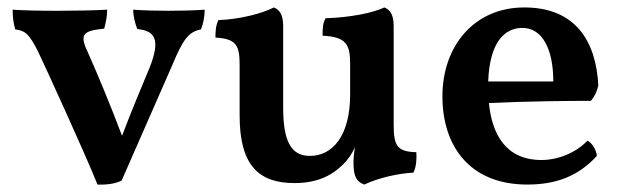

<svg xmlns="http://www.w3.org/2000/svg" viewBox="-20 -487 1666 516"><path d="M433 -458C400 -458 364 -459 338 -461C338 -443 343 -424 349 -409C397 -404 412 -381 382 -305C359 -249 335 -194 308 -122C278 -202 237 -300 218 -342C193 -394 200 -404 260 -410C264 -424 268 -443 268 -461C236 -459 180 -458 133 -458C85 -458 42 -459 14 -461C14 -440 16 -426 21 -408C48 -404 58 -397 83 -347C109 -292 210 -71 242 9C265 10 291 7 307 -2L443 -312C472 -381 486 -401 520 -408C526 -422 530 -441 530 -461C504 -459 467 -458 433 -458Z M1099 -78C1046 -79 1038 -97 1038 -153V-417C1038 -448 1028 -461 1013 -467C982 -452 920 -440 855 -438C847 -424 847 -409 847 -391C911 -388 921 -367 921 -315V-233C921 -121 873 -68 813 -68C761 -68 741 -109 741 -199V-417C741 -448 731 -461 716 -467C685 -451 625 -435 567 -433C560 -419 559 -404 559 -386C618 -383 624 -362 624 -310V-176C624 -41 677 5 771 5C828 5 868 -12 901 -44C915 -58 926 -73 934 -92C931 -74 930 -59 930 -49C930 -8 941 2 959 9C997 -9 1050 -21 1091 -23C1099 -39 1100 -60 1099 -78Z M1559 -109C1527 -76 1480 -57 1435 -57C1339 -57 1302 -127 1294 -210C1394 -215 1516 -216 1568 -216C1577 -226 1584 -240 1588 -257C1582 -376 1527 -467 1389 -467C1254 -467 1169 -363 1169 -228C1169 -96 1241 9 1397 9C1475 9 1535 -14 1584 -68C1583 -84 1571 -103 1559 -109ZM1384 -412C1437 -412 1467 -356 1467 -268H1292C1296 -375 1337 -412 1384 -412Z"/></svg>

Font: Vollkorn Semibold
Style: Regular
Weight: 600
Designer: Friedrich Althausen
Foundry: Friedrich Althausen
Version: Version 4.015;PS 004.015;hotconv 1.0.88;makeotf.lib2.5.64775